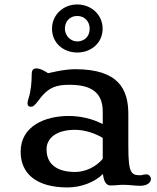

<svg xmlns="http://www.w3.org/2000/svg" viewBox="-20 -822 700 854"><path d="M71.8 -147C71.8 -50.3 141.1 11.7 280.3 11.7C339.4 11.7 400.4 -10.7 438 -48.3C441.9 -9.8 455.1 2.9 471.7 2.9C494.6 2.9 510.7 0 527.3 0C556.2 0 579.6 4.4 602.5 4.4C640.6 4.4 651.4 -14.2 651.4 -26.4C651.4 -34.2 643.6 -46.4 632.8 -46.4C613.3 -46.4 613.3 -42.5 605 -42.5C563 -42.5 550.8 -51.3 550.8 -172.9V-314C550.8 -424.3 508.8 -514.2 314 -514.2C263.2 -514.2 195.8 -496.6 195.8 -496.6C192.4 -496.6 188.5 -499.5 184.6 -502.4C158.7 -517.6 148.9 -517.6 139.6 -517.6C132.3 -517.6 121.1 -513.7 121.1 -493.2C121.1 -456.5 117.2 -416.5 107.9 -387.7C104.5 -377.4 102.5 -369.6 102.5 -361.8C102.5 -354 106.4 -347.2 116.7 -347.2C126.5 -347.2 132.8 -350.1 153.8 -378.4C196.3 -437 235.8 -444.8 289.1 -444.8C372.6 -444.8 437 -420.4 437 -325.7V-270C390.6 -294.4 336.4 -306.2 285.2 -306.2C182.6 -306.2 71.8 -262.7 71.8 -147ZM187 -157.7C187 -208.5 231.9 -244.6 314 -244.6C356.9 -244.6 405.3 -228.5 437 -208.5V-115.7C406.2 -78.1 357.4 -57.1 314.5 -57.1C234.4 -57.1 187 -90.8 187 -157.7ZM323.7 -588.4C385.7 -588.4 436.5 -631.3 436.5 -694.3C436.5 -756.3 385.7 -802.2 323.7 -802.2C261.2 -802.2 211.4 -756.3 211.4 -694.3C211.4 -631.3 261.2 -588.4 323.7 -588.4ZM323.2 -637.7C293.5 -637.7 268.6 -664.1 268.6 -694.3C268.6 -724.6 288.6 -751 323.2 -751C356.4 -751 378.9 -726.6 378.9 -694.3C378.9 -658.2 354 -637.7 323.2 -637.7Z"/></svg>

Font: Stoke
Style: Regular
Weight: 400
Designer: Nicole Fally
Foundry: Nicole Fally
Version: Version 1.002